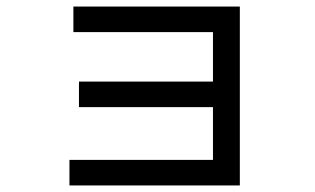

<svg xmlns="http://www.w3.org/2000/svg" viewBox="-20 -535 960 586"><path d="M204 -515H712V31H192V-47H630V-208H221V-286H630V-437H204Z"/></svg>

Font: BM YEONSUNG
Style: Regular
Weight: 400
Designer: Bongjin Kim; Myungsoo Han; Jaehyun Keum; Jihee Min; Dokyung Lee; Chorong Kim; Jooyeon Kang; Sang-a Kim;
Foundry: Sandoll Communications Inc.
Version: Version 1.000;PS 1;hotconv 16.6.51;makeotf.lib2.5.65220